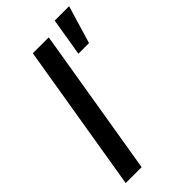

<svg xmlns="http://www.w3.org/2000/svg" viewBox="-238 -825 887 887"><g transform="rotate(-45 205.5 -381.5)"><path d="M242.7 -727.5 122.1 0H18.1L138.7 -727.5ZM286.1 -577.1 316.9 -762.7H411.1L355.5 -577.1Z"/></g></svg>

Font: Inter 28pt Medium
Style: Italic
Weight: 500
Italic angle: -9.3988°
Designer: Rasmus Andersson
Foundry: rsms
Version: Version 4.001;git-66647c0bb